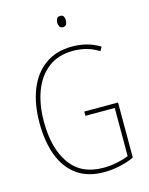

<svg xmlns="http://www.w3.org/2000/svg" viewBox="-134 -1087 847 1088"><g transform="rotate(-15 290.0 -543.0)"><path d="M319 -444H517V-121Q476 -102 429.5 -92.5Q383 -83 341 -83Q244 -83 181 -128.5Q118 -174 87.5 -256Q57 -338 57 -447Q57 -556 89.5 -639.5Q122 -723 187 -770.5Q252 -818 347 -818Q389 -818 429 -808Q469 -798 509 -774L496 -751Q457 -775 420 -784Q383 -793 347 -793Q259 -793 200.5 -748.5Q142 -704 112.5 -626Q83 -548 83 -448Q83 -290 148 -199Q213 -108 342 -108Q383 -108 421.5 -116Q460 -124 491 -136V-419H319ZM327 -1003Q342 -1003 347 -993Q352 -983 352 -971Q352 -956 346 -946.5Q340 -937 326 -937Q313 -937 307 -947Q301 -957 301 -970Q301 -982 306.5 -992.5Q312 -1003 327 -1003Z"/></g></svg>

Font: Noto Sans Kannada UI Condensed Thin
Style: Regular
Weight: 100
Width: 3
Designer: Jelle Bosma - Monotype Design Team
Foundry: Monotype Imaging Inc.
Version: Version 2.005; ttfautohint (v1.8.4.7-5d5b)